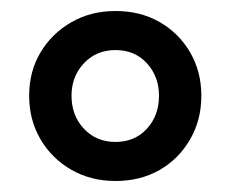

<svg xmlns="http://www.w3.org/2000/svg" viewBox="-20 -735 419 349"><path d="M190 -406Q145 -406 109.5 -426.5Q74 -447 53.5 -482Q33 -517 33 -561Q33 -605 53.5 -639.5Q74 -674 109.5 -694.5Q145 -715 190 -715Q235 -715 270 -695Q305 -675 325.5 -640Q346 -605 346 -561Q346 -517 325.5 -481.5Q305 -446 270 -426Q235 -406 190 -406ZM190 -477Q225 -477 247 -501Q269 -525 269 -561Q269 -596 247 -620Q225 -644 190 -644Q155 -644 132.5 -620Q110 -596 110 -561Q110 -525 132.5 -501Q155 -477 190 -477Z"/></svg>

Font: Nunito Sans 12pt ExtraLight
Style: Bold
Weight: 700
Version: Version 3.101;gftools[0.9.27]